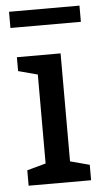

<svg xmlns="http://www.w3.org/2000/svg" viewBox="-51 -711 388 744"><g transform="rotate(-5 143.5 -339.0)"><path d="M30 0H273V-60L198 -80V-500H28V-446L103 -426V-80L30 -60ZM13 -615H287V-678H13Z"/></g></svg>

Font: Hermeneus One
Style: Regular
Weight: 400
Designer: Rodrigo Fuenzalida, Pablo Impallari
Foundry: Pablo Impallari, Rodrigo Fuenzalida
Version: Version 1.002